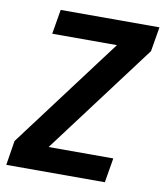

<svg xmlns="http://www.w3.org/2000/svg" viewBox="-83 -803 746 871"><g transform="rotate(10 290.5 -367.5)"><path d="M5 0H459L478 -113H180L562 -622L581 -735H126L107 -622H405L23 -113Z"/></g></svg>

Font: Iosevka Sparkle XBdObl
Style: Regular
Weight: 800
Italic angle: -9°
Designer: Belleve Invis
Foundry: Belleve Invis
Version: Version 4.5.0; ttfautohint (v1.8.3)